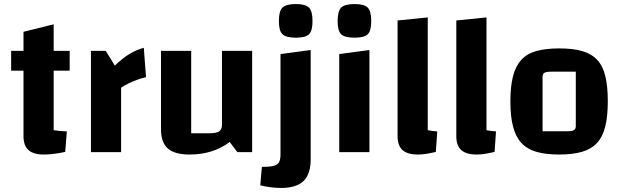

<svg xmlns="http://www.w3.org/2000/svg" viewBox="-20 -751 3066 948"><path d="M196 12Q145 12 120.5 -10Q96 -32 96 -79V-594L245 -631V-108Q260 -106 275 -104.5Q290 -103 310 -102L302 -1Q270 6 243.5 9Q217 12 196 12ZM35 -402V-500H324V-402Z M502 -500 547 -427Q584 -463 618.5 -484Q653 -505 690 -515L701 -370Q682 -366 658.5 -357.5Q635 -349 613.5 -338.5Q592 -328 578 -318V0H429V-500Z M1225 -500V0H1152L1114 -50Q1073 -19 1023.5 -3.5Q974 12 916 12Q843 12 809 -17.5Q775 -47 775 -112V-500H924V-93H1013Q1049 -93 1062.5 -102.5Q1076 -112 1076 -136V-500Z M1368 177Q1343 177 1315.5 173.5Q1288 170 1265 164L1273 73Q1311 73 1331 68Q1351 63 1358 49.5Q1365 36 1365 11V-484L1514 -504V36Q1514 109 1478.5 143Q1443 177 1368 177ZM1441 -565Q1392 -565 1374.5 -582Q1357 -599 1357 -647Q1357 -696 1374.5 -713.5Q1392 -731 1441 -731Q1488 -731 1505.5 -713.5Q1523 -696 1523 -647Q1523 -599 1506 -582Q1489 -565 1441 -565Z M1655 -484 1804 -504V0H1655ZM1731 -565Q1682 -565 1664.5 -582Q1647 -599 1647 -647Q1647 -696 1664.5 -713.5Q1682 -731 1731 -731Q1778 -731 1795.5 -713.5Q1813 -696 1813 -647Q1813 -599 1796 -582Q1779 -565 1731 -565Z M2092 -108Q2104 -106 2116 -104.5Q2128 -103 2139 -102L2132 -1Q2107 5 2085.5 8.5Q2064 12 2044 12Q1992 12 1967.5 -10Q1943 -32 1943 -79V-650L2092 -665Z M2382 -108Q2394 -106 2406 -104.5Q2418 -103 2429 -102L2422 -1Q2397 5 2375.5 8.5Q2354 12 2334 12Q2282 12 2257.5 -10Q2233 -32 2233 -79V-650L2382 -665Z M2741 12Q2674 12 2628 -1.5Q2582 -15 2554 -45.5Q2526 -76 2513 -126.5Q2500 -177 2500 -250Q2500 -324 2513 -374.5Q2526 -425 2554 -455.5Q2582 -486 2628 -499Q2674 -512 2741 -512Q2808 -512 2854 -499Q2900 -486 2928.5 -455.5Q2957 -425 2969 -374.5Q2981 -324 2981 -250Q2981 -177 2968.5 -126.5Q2956 -76 2928 -45.5Q2900 -15 2854 -1.5Q2808 12 2741 12ZM2659 -103H2780Q2805 -103 2814 -108.5Q2823 -114 2823 -129V-397H2702Q2677 -397 2668 -391.5Q2659 -386 2659 -371Z"/></svg>

Font: Changa SemiBold
Style: Regular
Weight: 600
Designer: Eduardo Rodriguez Tunni
Foundry: Eduardo Rodriguez Tunni
Version: Version 3.002; ttfautohint (v1.8.2)